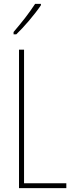

<svg xmlns="http://www.w3.org/2000/svg" viewBox="-20 -970 381 990"><path d="M191 -943V-950H161C127 -898 95 -858 50 -805V-793H64C103 -830 158 -894 191 -943ZM78 0H322V-25H104V-714H78Z"/></svg>

Font: Noto Sans Kannada ExtraCondensed Thin
Style: Regular
Weight: 100
Width: 2
Designer: Jelle Bosma - Monotype Design Team
Foundry: Monotype Imaging Inc.
Version: Version 2.005